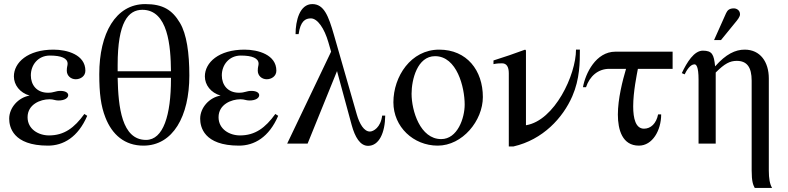

<svg xmlns="http://www.w3.org/2000/svg" viewBox="-20 -703 3860 940"><path d="M393 -145C344 -77 294 -40 220 -40C168 -40 115 -71 115 -129C115 -192 178 -217 222 -217C243 -217 249 -211 266 -211C298 -211 314 -224 314 -237C314 -248 302 -258 276 -258C251 -258 245 -249 215 -249C159 -249 131 -288 131 -334C131 -386 167 -431 224 -431C280 -431 311 -418 311 -391C311 -381 307 -376 307 -357C307 -332 327 -315 351 -315C373 -315 398 -329 398 -357C398 -435 309 -460 242 -460C116 -460 48 -397 48 -329C48 -287 77 -249 125 -235C70 -226 25 -176 25 -122C25 -83 42 10 215 10C290 10 362 -31 407 -136Z M907 -333C907 -443 894 -536 861 -591C823 -655 777 -683 691 -683C546 -683 466 -539 466 -340C466 -245 474 -184 496 -128C529 -43 591 10 682 10C827 10 907 -134 907 -333ZM556 -354V-385C556 -595 608 -655 677 -655C803 -655 816 -476 817 -354ZM817 -316C817 -140 780 -18 695 -18C576 -18 559 -179 556 -322H817Z M1328 -145C1279 -77 1229 -40 1155 -40C1103 -40 1050 -71 1050 -129C1050 -192 1113 -217 1157 -217C1178 -217 1184 -211 1201 -211C1233 -211 1249 -224 1249 -237C1249 -248 1237 -258 1211 -258C1186 -258 1180 -249 1150 -249C1094 -249 1066 -288 1066 -334C1066 -386 1102 -431 1159 -431C1215 -431 1246 -418 1246 -391C1246 -381 1242 -376 1242 -357C1242 -332 1262 -315 1286 -315C1308 -315 1333 -329 1333 -357C1333 -435 1244 -460 1177 -460C1051 -460 983 -397 983 -329C983 -287 1012 -249 1060 -235C1005 -226 960 -176 960 -122C960 -83 977 10 1150 10C1225 10 1297 -31 1342 -136Z M1851 -137C1844 -79 1808 -59 1791 -59C1762 -59 1740 -97 1727 -142L1615 -532C1588 -626 1566 -683 1509 -683C1447 -683 1427 -601 1427 -536H1442C1451 -600 1475 -613 1502 -613C1534 -613 1568 -565 1588 -495L1601 -450L1386 0H1486L1630 -355L1702 -90C1718 -32 1743 11 1782 11C1836 11 1865 -53 1866 -137Z M2344 -228C2344 -358 2266 -460 2130 -460C1992 -460 1906 -329 1906 -202C1906 -82 2004 10 2123 10C2244 10 2344 -112 2344 -228ZM2255 -191C2255 -125 2220 -22 2140 -22C2037 -22 1995 -161 1995 -244C1995 -313 2023 -428 2110 -428C2217 -428 2255 -276 2255 -191Z M2800 -460C2800 -336 2695 -113 2556 -90H2555V-456L2551 -460C2499 -441 2448 -423 2396 -407V-389C2413 -393 2431 -393 2438 -393C2460 -393 2471 -376 2471 -344V14H2494C2638 -19 2736 -126 2782 -232C2819 -317 2819 -399 2819 -460Z M3273 -366V-450H2993C2897 -450 2846 -343 2834 -276H2849C2867 -330 2908 -366 2963 -366H3045C3028 -309 3005 -219 3005 -142C3005 -67 3027 10 3108 10C3174 10 3217 -64 3217 -143H3202C3193 -98 3166 -73 3133 -73C3092 -73 3080 -123 3080 -182C3080 -254 3098 -339 3103 -366Z M3476 -507H3510L3576 -588C3592 -607 3603 -621 3603 -633C3603 -653 3586 -662 3573 -662C3552 -662 3542 -654 3535 -639ZM3760 217C3749 199 3744 171 3744 132V-319C3744 -400 3702 -460 3626 -460C3580 -460 3534 -438 3482 -379H3481C3475 -436 3467 -455 3421 -455C3378 -455 3343 -398 3318 -345L3332 -339C3341 -358 3359 -388 3380 -388C3388 -388 3400 -379 3400 -313V0H3484V-348C3528 -392 3554 -405 3587 -405C3637 -405 3660 -374 3660 -308V131C3660 186 3667 202 3675 217Z"/></svg>

Font: STIXGeneral
Style: Regular
Weight: 400
Designer: MicroPress Inc., with final additions and corrections provided by Coen Hoffman, Elsevier (retired)
Version: Version 1.1.0